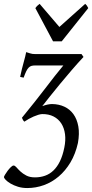

<svg xmlns="http://www.w3.org/2000/svg" viewBox="-58 -726 476 991"><path d="M344.2 12.2Q331.5 68.8 305.7 112.1Q279.8 155.3 245.1 184.8Q210.4 214.4 168.7 229.5Q127 244.6 82.5 244.6Q56.6 244.6 34.7 237.8Q12.7 231 -3.4 221.4Q-19.5 211.9 -28.6 202.4Q-37.6 192.9 -37.6 187.5Q-37.6 185.1 -32 175.5Q-26.4 166 -18.6 155.5Q-10.7 145 -2.2 136.7Q6.3 128.4 12.2 128.4Q19 128.4 27.1 137.9Q35.2 147.5 47.4 158.9Q59.6 170.4 77.6 179.9Q95.7 189.5 122.6 189.5Q150.4 189.5 174.6 180.9Q198.7 172.4 218 153.8Q237.3 135.3 251.5 106.2Q265.6 77.1 273.9 36.1Q281.7 -1.5 277.6 -33.4Q273.4 -65.4 258.5 -88.6Q243.7 -111.8 218.5 -124.8Q193.4 -137.7 159.2 -137.2Q150.4 -136.7 139.2 -133.3Q127.9 -129.9 115.5 -124.5Q103 -119.1 90.8 -112.3Q78.6 -105.5 67.9 -98.1Q63.5 -101.1 60.1 -107.7Q56.6 -114.3 55.2 -118.2Q91.3 -162.1 121.3 -200.2Q151.4 -238.3 177 -271.7Q202.6 -305.2 225.1 -334Q247.6 -362.8 269 -388.2H125Q112.8 -388.2 104.7 -386Q96.7 -383.8 90.1 -377.2Q83.5 -370.6 77.4 -358.2Q71.3 -345.7 64 -325.2L45.9 -329.1Q55.2 -373 64.2 -404.5Q73.2 -436 77.1 -457Q85.9 -454.6 96.9 -450.7Q107.9 -446.8 125 -446.8H362.8L373 -432.1Q343.3 -400.4 312.3 -364.3Q281.2 -328.1 252.7 -293.7Q224.1 -259.3 200.2 -229Q176.3 -198.7 160.2 -178.2Q189.9 -189 210.9 -189Q246.1 -188.5 274.4 -175.3Q302.7 -162.1 321 -136.7Q339.4 -111.3 346.2 -74Q353 -36.6 344.2 12.2ZM260.7 -512.7H215.8L124.5 -684.1Q131.3 -693.4 135.3 -696.8Q139.2 -700.2 146.5 -706.1L248.5 -586.9L381.8 -706.1Q387.7 -700.7 390.4 -697Q393.1 -693.4 397.5 -684.1Z"/></svg>

Font: Gentium Plus Afr
Style: Italic
Weight: 400
Italic angle: -8°
Designer: J. Victor Gaultney, Annie Olsen, Iska Routamaa, Becca Hirsbrunner
Foundry: SIL International
Version: Version 5.000